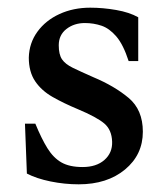

<svg xmlns="http://www.w3.org/2000/svg" viewBox="-20 -470 437 500"><path d="M185 10Q148 10 111.5 2.5Q75 -5 50 -18L45 -148H72Q88 -109 103.5 -84Q119 -59 140 -47Q161 -35 195 -35Q231 -35 252 -53.5Q273 -72 272 -101Q271 -132 251.5 -148.5Q232 -165 182 -186Q146 -201 117 -217.5Q88 -234 71.5 -258.5Q55 -283 55 -320Q56 -358 77.5 -387.5Q99 -417 135 -433.5Q171 -450 215 -450Q248 -450 282.5 -444Q317 -438 340 -425V-311H315Q301 -354 283 -375Q265 -396 244.5 -403Q224 -410 201 -410Q173 -410 153 -394.5Q133 -379 133 -352Q133 -328 141.5 -315.5Q150 -303 169.5 -293.5Q189 -284 223 -269Q278 -246 315 -215Q352 -184 352 -127Q352 -67 305.5 -28.5Q259 10 185 10Z"/></svg>

Font: Gulzar
Style: Regular
Weight: 400
Designer: Borna Izadpanah, Alice Savoie, Simon Cozens, Fiona Ross
Version: Version 1.000;[7b34f74]; ttfautohint (v1.8.4)